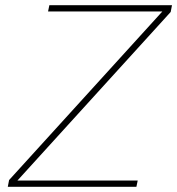

<svg xmlns="http://www.w3.org/2000/svg" viewBox="-20 -719 682 739"><path d="M15 -26 605 -675H165L170 -699H642L637 -673L47 -24H510L505 0H10Z"/></svg>

Font: Prompt Thin
Style: Italic
Weight: 250
Italic angle: -12°
Designer: Katatrad Team
Foundry: CadsonDemak
Version: Version 1.001